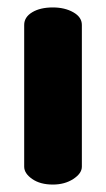

<svg xmlns="http://www.w3.org/2000/svg" viewBox="-20 -496 284 516"><path d="M122 -476Q154 -476 177 -463Q200 -450 200 -429V-48Q200 -30 177 -15Q154 0 122 0Q88 0 66.5 -15Q45 -30 45 -48V-429Q45 -450 66.5 -463Q88 -476 122 -476Z"/></svg>

Font: AkaAcidDosis
Style: ExtraBold
Weight: 800
Designer: Edgar Tolentino, Pablo Impallari, Igino Marini, Aka-Acid
Foundry: Edgar Tolentino, Pablo Impallari, Igino Marini, Aka-Acid
Version: Version 1.007